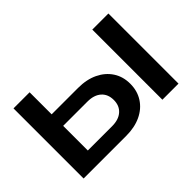

<svg xmlns="http://www.w3.org/2000/svg" viewBox="-96 -831 1096 1096"><g transform="rotate(-45 452.0 -283.0)"><path d="M705 -566H835V0H705ZM69 0V-566H199V-36L153 -96H395Q448 -96 478 -122.5Q508 -149 508 -195Q508 -242 478 -268.5Q448 -295 395 -295H157V-388H412Q481 -388 532 -363.5Q583 -339 611.5 -295.5Q640 -252 640 -194Q640 -136 611.5 -92Q583 -48 532 -24Q481 0 413 0Z"/></g></svg>

Font: Bounded
Style: Regular
Weight: 400
Designer: Vlad Churkin
Version: Version 1.0